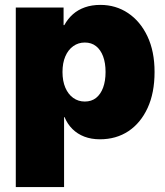

<svg xmlns="http://www.w3.org/2000/svg" viewBox="-20 -553 669 777"><path d="M43.9 204.1V-522.5H237.3V-451.2H240.2Q254.4 -477.1 275.1 -495.4Q295.9 -513.7 323.7 -523.4Q351.6 -533.2 386.2 -533.2Q448.7 -533.2 498.3 -500Q547.9 -466.8 576.7 -406Q605.5 -345.2 605.5 -261.7Q605.5 -177.2 577.4 -116.2Q549.3 -55.2 499.8 -22.2Q450.2 10.7 384.3 10.7Q349.6 10.7 321.5 0Q293.5 -10.7 273.2 -30.8Q252.9 -50.8 241.2 -79.1H239.3V204.1ZM323.2 -142.1Q350.1 -142.1 368.7 -156.7Q387.2 -171.4 397.2 -198.2Q407.2 -225.1 407.2 -261.7Q407.2 -298.3 397.2 -325Q387.2 -351.6 368.7 -366.2Q350.1 -380.9 323.2 -380.9Q296.9 -380.9 276.4 -366.2Q255.9 -351.6 244.4 -325Q232.9 -298.3 232.9 -261.7Q232.9 -225.1 244.4 -198.2Q255.9 -171.4 276.4 -156.7Q296.9 -142.1 323.2 -142.1Z"/></svg>

Font: Inter 28pt Black
Style: Regular
Weight: 900
Designer: Rasmus Andersson
Foundry: rsms
Version: Version 4.001;git-66647c0bb